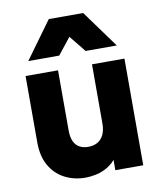

<svg xmlns="http://www.w3.org/2000/svg" viewBox="-83 -797 734 874"><g transform="rotate(-10 284.0 -360.0)"><path d="M243 10Q189 10 146 -12.5Q103 -35 78 -78.5Q53 -122 53 -186V-493H203V-216Q203 -183 212.5 -163.5Q222 -144 239 -135Q256 -126 278 -126Q303 -126 321 -136Q339 -146 349.5 -167Q360 -188 360 -220V-493H510V0H381V-138H423Q413 -91 392 -61.5Q371 -32 344.5 -16.5Q318 -1 291 4.5Q264 10 243 10ZM77 -558 202 -730H361L486 -558H342L237 -688H323L220 -558Z"/></g></svg>

Font: SUSE ExtraBold
Style: Regular
Weight: 800
Designer: Rene Bieder
Foundry: SUSE
Version: Version 1.000